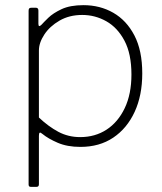

<svg xmlns="http://www.w3.org/2000/svg" viewBox="-20 -560 630 745"><path d="M119 -530Q129 -530 129 -519V-468Q129 -460 132 -459Q135 -458 141 -464Q149 -473 167.5 -491Q186 -509 219 -524.5Q252 -540 304 -540Q368 -540 419.5 -510.5Q471 -481 501.5 -422.5Q532 -364 532 -275Q532 -190 502.5 -126Q473 -62 419.5 -26Q366 10 292 10Q241 10 204 -6Q167 -22 145 -40Q137 -47 134 -45Q131 -43 131 -33V155Q131 165 122 165H99Q91 165 91 156V-518Q91 -525 93.5 -527.5Q96 -530 103 -530H119ZM131 -104Q168 -69 206.5 -48.5Q245 -28 291 -28Q349 -28 393.5 -57Q438 -86 464 -140.5Q490 -195 490 -271Q490 -351 463 -402Q436 -453 392.5 -477.5Q349 -502 299 -502Q249 -502 211 -480Q173 -458 152 -426Q131 -394 131 -364V-104Z"/></svg>

Font: Libre Franklin Thin Thin
Style: Regular
Weight: 250
Version: Version 3.000